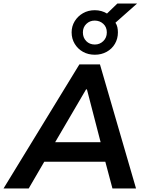

<svg xmlns="http://www.w3.org/2000/svg" viewBox="-45 -1071 847 1091"><path d="M-25 0 406 -705H523L728 0H594L542 -195L590 -152H170L231 -194L118 0ZM444 -563 252 -235 232 -263H564L534 -235L449 -563ZM494 -760Q456 -760 426.5 -776.5Q397 -793 379.5 -822Q362 -851 362 -887Q362 -922 379.5 -950.5Q397 -979 426.5 -996Q456 -1013 494 -1013Q513 -1013 531 -1008Q549 -1003 563 -994L622 -1051H734L611 -942Q619 -930 622 -916Q625 -902 625 -887Q625 -851 608 -822Q591 -793 561 -776.5Q531 -760 494 -760ZM494 -818Q522 -818 542 -837.5Q562 -857 562 -887Q562 -917 542 -935.5Q522 -954 493 -954Q465 -954 445.5 -935Q426 -916 426 -887Q426 -857 445 -837.5Q464 -818 494 -818Z"/></svg>

Font: Nunito Sans 8pt
Style: Bold Italic
Weight: 700
Italic angle: -9°
Version: Version 3.101;gftools[0.9.27]